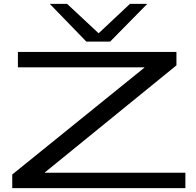

<svg xmlns="http://www.w3.org/2000/svg" viewBox="-20 -967 1010 987"><path d="M43 0V-70L722 -619V-621H72V-700H887V-631L211 -81V-79H933V0ZM737 -947 546 -753H424L236 -947H325L487 -796L648 -947Z"/></svg>

Font: Georama ExtraExtended
Style: Regular
Weight: 400
Width: 8
Designer: Jean-Baptiste Levee
Foundry: Production Type
Version: Version 1.000